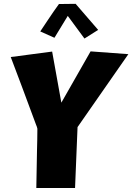

<svg xmlns="http://www.w3.org/2000/svg" viewBox="-20 -937 674 978"><path d="M362.3 20.5 375 -289.6 633.8 -661.1 441.4 -675.3 292.5 -414.1 245.6 -674.3 34.7 -646.5C73.2 -545.9 110.4 -445.3 147.9 -344.2C154.3 -327.1 159.2 -313.5 163.1 -303.2C165 -298.3 166.5 -294.4 167.5 -292C170.4 -284.2 170.4 -280.3 170.4 -280.3C170.4 -238.3 169.4 -214.4 168.5 -172.4L165 20.5ZM257.3 -744.6 325.2 -856 410.2 -740.7 480 -784.7 365.2 -917.5 280.3 -916.5C261.2 -890.6 243.2 -863.8 225.1 -836.9C211.4 -816.9 198.2 -796.9 185.1 -776.9Z"/></svg>

Font: Luckiest Guy
Style: Regular
Weight: 400
Designer: Astigmatic (AOETI)
Foundry: Astigmatic (AOETI)
Version: Version 1.001